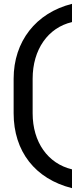

<svg xmlns="http://www.w3.org/2000/svg" viewBox="-20 -860 440 1000"><path d="M355 22C229 -8 150 -120 150 -270V-450C150 -602 230 -716 355 -745V-840C167 -793 51 -644 51 -450V-270C51 -72 163 72 355 120Z"/></svg>

Font: Tekne LDO Medium
Style: Regular
Weight: 500
Monospace: yes
Designer: Alessio Laiso, Mario Rullo, Paolo Rosset
Foundry: Alessio Laiso
Version: Version 1.000;hotconv 1.0.109;makeotfexe 2.5.65596